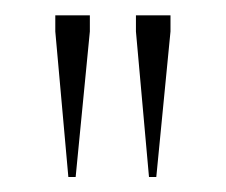

<svg xmlns="http://www.w3.org/2000/svg" viewBox="-20 -725 294 250"><path d="M69 -494.5 52 -684V-705H97V-684L78.5 -494.5ZM174 -494.5 157 -684V-705H202V-684L183.5 -494.5Z"/></svg>

Font: Newsreader 60pt ExtraLight
Style: Regular
Weight: 250
Designer: Hugues Gentile
Foundry: Production Type
Version: Version 1.003